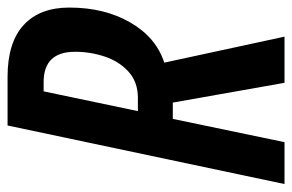

<svg xmlns="http://www.w3.org/2000/svg" viewBox="-150 -604 754 495"><g transform="rotate(-90 226.5 -357.0)"><path d="M-1 0 150 -714H275Q364 -714 409 -672.5Q454 -631 454 -555Q454 -464 415.5 -397.5Q377 -331 312 -310L379 0H260L209 -288H167L107 0ZM221 -378Q262 -378 288.5 -402Q315 -426 327.5 -463Q340 -500 340 -540Q340 -621 262 -621H238L187 -378Z"/></g></svg>

Font: Noto Sans ExtraCondensed SemiBold
Style: Italic
Weight: 600
Width: 2
Italic angle: -12°
Designer: Monotype Design Team
Foundry: Monotype Imaging Inc.
Version: Version 2.013; ttfautohint (v1.8.4.7-5d5b)